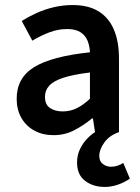

<svg xmlns="http://www.w3.org/2000/svg" viewBox="-20 -523 556 760"><path d="M395 217Q349 217 317 193Q285 169 285 120Q285 92 296 68.5Q307 45 323.5 27.5Q340 10 356 0L348 -54H344Q310 -26 273 -7Q236 12 192 12Q149 12 116 -6Q83 -24 64.5 -56.5Q46 -89 46 -132Q46 -215 115.5 -257.5Q185 -300 336 -316Q335 -341 326.5 -362Q318 -383 298.5 -395.5Q279 -408 246 -408Q210 -408 175.5 -395Q141 -382 108 -362L66 -440Q93 -457 125 -471.5Q157 -486 193 -494.5Q229 -503 268 -503Q329 -503 369.5 -478.5Q410 -454 430.5 -406.5Q451 -359 451 -290V0Q413 13 393 41Q373 69 373 94Q373 116 387.5 126.5Q402 137 419 137Q433 137 445 133Q457 129 468 122L494 184Q475 198 448 207.5Q421 217 395 217ZM228 -82Q258 -82 283.5 -94.5Q309 -107 336 -132V-236Q269 -228 230 -215Q191 -202 174.5 -183.5Q158 -165 158 -140Q158 -109 178 -95.5Q198 -82 228 -82Z"/></svg>

Font: Source Sans 3 ExtraLight SemiBold
Style: Regular
Weight: 600
Version: Version 3.052;hotconv 1.1.0;makeotfexe 2.6.0